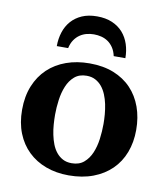

<svg xmlns="http://www.w3.org/2000/svg" viewBox="-82 -782 748 863"><g transform="rotate(10 292.0 -351.0)"><path d="M403.8 -242.2Q403.8 -263.2 401.9 -286.4Q399.9 -309.6 395.3 -332Q390.6 -354.5 382.3 -374.5Q374 -394.5 361.6 -409.7Q349.1 -424.8 332 -433.8Q314.9 -442.9 292 -442.9Q258.3 -442.9 236.8 -424.3Q215.3 -405.8 203.4 -376.7Q191.4 -347.7 186.8 -313Q182.1 -278.3 182.1 -246.1Q182.1 -224.6 183.8 -201.2Q185.5 -177.7 190.2 -155.3Q194.8 -132.8 202.6 -112.8Q210.4 -92.8 222.9 -77.4Q235.4 -62 252.4 -53Q269.5 -43.9 293 -43.9Q327.1 -43.9 348.6 -62.3Q370.1 -80.6 382.3 -109.4Q394.5 -138.2 399.2 -173.3Q403.8 -208.5 403.8 -242.2ZM553.2 -241.2Q553.2 -185.1 535.4 -138.4Q517.6 -91.8 483.4 -58.3Q449.2 -24.9 400.1 -6.3Q351.1 12.2 289.1 12.2Q231.9 12.2 184.8 -5.4Q137.7 -22.9 103.8 -55.7Q69.8 -88.4 51 -135.5Q32.2 -182.6 32.2 -242.2Q32.2 -303.7 51.8 -351.6Q71.3 -399.4 106.2 -432.4Q141.1 -465.3 189.5 -482.7Q237.8 -500 295.9 -500Q357.9 -500 405.8 -481Q453.6 -461.9 486.3 -427.5Q519 -393.1 536.1 -345.7Q553.2 -298.3 553.2 -241.2ZM396 -550.8Q391.1 -573.2 380.6 -588.9Q370.1 -604.5 356.2 -614Q342.3 -623.5 325.7 -627.7Q309.1 -631.8 292 -631.8Q275.4 -631.8 259 -627.7Q242.7 -623.5 228.5 -614Q214.4 -604.5 203.6 -588.9Q192.9 -573.2 188 -550.8H136.2Q136.2 -584.5 145.8 -614.3Q155.3 -644 174.8 -666.3Q194.3 -688.5 223.4 -701.2Q252.4 -713.9 292 -713.9Q331.5 -713.9 361.1 -701.2Q390.6 -688.5 410.2 -666.3Q429.7 -644 439.5 -614.3Q449.2 -584.5 449.2 -550.8Z"/></g></svg>

Font: Charis SIL Afr
Style: Bold
Weight: 700
Foundry: SIL International
Version: Version 5.000